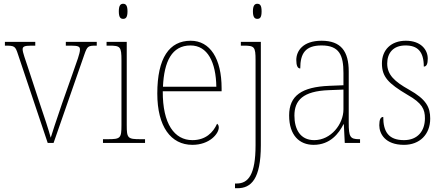

<svg xmlns="http://www.w3.org/2000/svg" viewBox="-20 -758 2348 1018"><path d="M76 -468 233 0H264L427 -468C443 -514 447 -516 491 -516H493V-536H329V-516H357C397 -516 404 -510 404 -495C404 -475 389 -436 364 -365L309 -209C276 -114 257 -53 249 -28C239 -66 213 -145 193 -203L126 -407C116 -438 100 -480 100 -496C100 -510 107 -516 146 -516H167V-536H6V-516C58 -516 61 -514 76 -468Z M633 -658C647 -658 656 -666 656 -698C656 -729 647 -738 633 -738C619 -738 610 -729 610 -698C610 -666 619 -658 633 -658ZM526 0H749V-20H725C657 -20 652 -25 652 -95V-536H545V-516H559C618 -516 624 -511 624 -438V-95C624 -25 619 -20 551 -20H526Z M1000 10C1091 10 1140 -49 1140 -82C1140 -93 1136 -98 1131 -102C1110 -55 1070 -15 1000 -15C905 -15 842 -101 843 -274H1155V-290C1155 -447 1094 -542 991 -542C878 -542 814 -451 814 -262C814 -87 886 10 1000 10ZM1127 -298H844C850 -432 891 -517 990 -517C1081 -517 1125 -428 1127 -298Z M1344 -658C1359 -658 1367 -666 1367 -698C1367 -729 1359 -738 1344 -738C1331 -738 1321 -729 1321 -698C1321 -666 1331 -658 1344 -658ZM1226 240H1239C1311 240 1363 192 1363 12V-536H1257V-516H1272C1329 -516 1335 -510 1335 -439V12C1335 167 1297 215 1235 215H1226Z M1643 10C1731 10 1777 -51 1801 -99H1803L1808 0H1889V-20H1884C1836 -20 1829 -33 1829 -107V-379C1829 -486 1788 -542 1685 -542C1585 -542 1551 -487 1551 -440C1551 -410 1558 -395 1572 -395C1572 -475 1599 -517 1685 -517C1780 -517 1801 -464 1801 -371V-306L1726 -303C1580 -297 1513 -251 1513 -146C1513 -40 1568 10 1643 10ZM1646 -15C1571 -15 1541 -74 1541 -145C1541 -226 1586 -275 1724 -280L1801 -283V-178C1801 -100 1735 -15 1646 -15Z M2122 10C2205 10 2261 -45 2261 -129C2261 -189 2241 -231 2148 -283C2073 -325 2033 -361 2033 -421C2033 -475 2063 -517 2130 -517C2193 -517 2227 -486 2227 -405C2242 -405 2248 -420 2248 -447C2248 -495 2211 -542 2132 -542C2053 -542 2005 -493 2005 -422C2005 -351 2038 -316 2141 -255C2219 -211 2233 -178 2233 -131C2233 -63 2194 -15 2122 -15C2039 -15 2012 -61 2012 -138C1998 -138 1991 -124 1991 -94C1991 -50 2021 10 2122 10Z"/></svg>

Font: Noto Serif Myanmar SemiCondensed Thin
Style: Regular
Weight: 100
Width: 4
Designer: Ben Mitchell and the Monotype Design Team
Foundry: Monotype Imaging Inc.
Version: Version 2.106